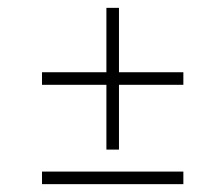

<svg xmlns="http://www.w3.org/2000/svg" viewBox="-20 -593 566 489"><path d="M251 -573H283V-409H447V-377H283V-212H251V-377H87V-409H251ZM87 -156H447V-124H87Z"/></svg>

Font: Josefin Sans ExtraLight
Style: Regular
Weight: 250
Designer: Santiago Orozco
Foundry: Typemade
Version: Version 2.000